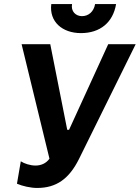

<svg xmlns="http://www.w3.org/2000/svg" viewBox="-20 -919 692 951"><path d="M164 12C259 12 322 -33 371 -131L652 -700H516L322 -276H313L229 -700H87L225 -133C208 -109 182 -99 156 -99C129 -99 100 -109 83 -120L64 -9C92 3 132 12 164 12ZM381 -755C476 -755 540 -808 555 -899H451C445 -862 419 -839 386 -839C355 -839 330 -863 337 -899H234C223 -812 288 -755 381 -755Z"/></svg>

Font: Fixel Text 20240404 SemiBold
Style: Italic
Weight: 600
Width: 4
Italic angle: -10°
Designer: AlfaBravo + MacPaw
Foundry: Kyrylo Tkachov, Marchela Mozhyna, Serhii Makarenko, Maria Weinstein, Zakhar Kryvoshyya
Version: Version 1.211;Glyphs 3.2 (3225)